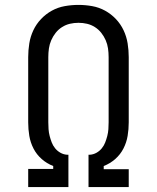

<svg xmlns="http://www.w3.org/2000/svg" viewBox="-20 -763 640 783"><path d="M95 0V-74H197V-86Q171 -96 150 -114.5Q129 -133 116.5 -157.5Q104 -182 99.5 -209Q95 -236 95 -264V-530Q95 -558 99.5 -586Q104 -614 116 -639.5Q128 -665 147.5 -685.5Q167 -706 191.5 -719.5Q216 -733 244 -738Q272 -743 300 -743Q328 -743 356 -738Q384 -733 408.5 -719.5Q433 -706 452.5 -685.5Q472 -665 484 -639.5Q496 -614 500.5 -586Q505 -558 505 -530V-264Q505 -236 500.5 -209Q496 -182 483.5 -157.5Q471 -133 450 -114.5Q429 -96 403 -86V-73H505V0H341V-132H347Q361 -133 373.5 -140Q386 -147 395 -158Q404 -169 409 -182Q414 -195 417.5 -208.5Q421 -222 422 -236Q423 -250 423 -264V-530Q423 -548 420.5 -565.5Q418 -583 411 -599Q404 -615 393 -629Q382 -643 367 -652.5Q352 -662 335 -666Q318 -670 300 -670Q282 -670 265 -666Q248 -662 233 -652.5Q218 -643 207 -629Q196 -615 189 -599Q182 -583 179.5 -565.5Q177 -548 177 -530V-264Q177 -250 178 -236Q179 -222 182.5 -208.5Q186 -195 191 -182Q196 -169 205 -158Q214 -147 226.5 -140Q239 -133 253 -132H259V0Z"/></svg>

Font: Iosevka Plex Etoile
Style: Regular
Weight: 400
Designer: Belleve Invis
Foundry: Belleve Invis
Version: Version 25.1.1; ttfautohint (v1.8.4)